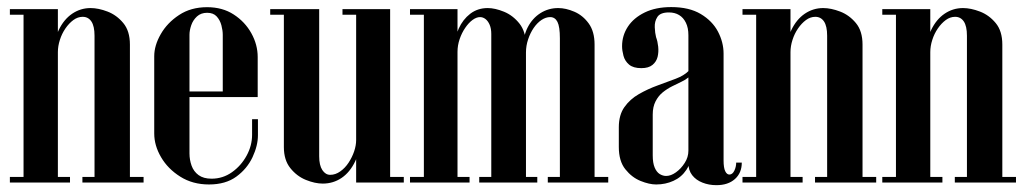

<svg xmlns="http://www.w3.org/2000/svg" viewBox="-20 -521 2929 548"><path d="M132.8 -17.5V-359.2Q132.8 -404 147.4 -434.8Q162 -465.5 185.9 -481.8Q209.8 -498 238.5 -498Q260.8 -498 286.9 -488Q313 -478 331.9 -455.2Q350.8 -432.5 350.8 -393.8V0H249.8V-419Q249.8 -446.5 240.8 -459.8Q231.8 -473 216 -473Q202 -473 189.4 -463.8Q176.8 -454.5 166.6 -439.6Q156.5 -424.8 150.9 -407.1Q145.2 -389.5 145.2 -372.2V-17.5ZM47.2 0V-495H145.2V0ZM145.2 0V-16H179.8V0ZM8.2 0V-16H47.2V0ZM8.2 -479V-495H47.2V-479ZM350.8 0V-16H389.8V0ZM215.2 0V-16H249.8V0Z M420.2 -360.5Q420.2 -391.2 438.8 -423.5Q457.2 -455.8 491 -478.1Q524.8 -500.5 571.2 -500.5Q615 -500.5 647.1 -479.6Q679.2 -458.8 697.4 -426.1Q715.5 -393.5 715.5 -358.2V-244H615.8V-421.8Q615.8 -434.2 611.9 -448.9Q608 -463.5 598.5 -474Q589 -484.5 571.2 -484.5Q553.5 -484.5 542.1 -474Q530.8 -463.5 525.8 -448.9Q520.8 -434.2 520.8 -421.8V-83.2Q520.8 -65 526.8 -48.2Q532.8 -31.5 546.8 -21.2Q560.8 -11 583.8 -11Q616 -11 642.1 -29.5Q668.2 -48 683.9 -76.8Q699.5 -105.5 699.5 -136.2V-180.8H716.2V-135.2Q716.2 -105.5 700.8 -72.4Q685.2 -39.2 654.6 -16.9Q624 5.5 576.5 5.5Q529.8 5.5 494.5 -16.8Q459.2 -39 439.8 -72.2Q420.2 -105.5 420.2 -140ZM462.2 -244V-260H710.5V-244Z M1008.8 -477.5V-135.8Q1008.8 -92 993.9 -60.8Q979 -29.5 955 -13.2Q931 3 901.2 3Q879 3 853.1 -7.5Q827.2 -18 808.8 -41Q790.2 -64 790.2 -101.2V-495H891V-75Q891 -49.2 900 -35.6Q909 -22 922.5 -22Q937.5 -22 951.2 -31.8Q965 -41.5 975 -56.8Q985 -72 990.8 -89Q996.5 -106 996.5 -121.2V-477.5ZM1093.5 -495V0H996.5V-495ZM996.5 -495V-479H957.5V-495ZM1132.5 -16V0H1093.5V-16ZM790.2 -495V-479H751.2V-495Z M1277.2 0V-381.8Q1277.2 -412.8 1289.1 -439.1Q1301 -465.5 1322.2 -481.8Q1343.5 -498 1372 -498Q1393 -498 1418.6 -487.5Q1444.2 -477 1462.8 -453.5Q1481.2 -430 1481.2 -391.2V0H1382.2V-424Q1382.2 -439.5 1377.5 -450.4Q1372.8 -461.2 1365.5 -466.8Q1358.2 -472.2 1350.2 -472.2Q1339.8 -472.2 1328.6 -464Q1317.5 -455.8 1307.8 -441.5Q1298 -427.2 1291.9 -409.4Q1285.8 -391.5 1285.8 -373V0ZM1189.8 0V-495H1285.8V0ZM1285.8 0V-16H1320.2V0ZM1150.2 0V-16H1189.8V0ZM1150.2 -479V-495H1189.8V-479ZM1481.2 0V-16H1513.5V0ZM1347.8 0V-16H1382.2V0ZM1472.8 0V-382.2Q1472.8 -417 1486.2 -443.1Q1499.8 -469.2 1522.6 -483.6Q1545.5 -498 1573.2 -498Q1595 -498 1619.2 -487.6Q1643.5 -477.2 1660.2 -454.2Q1677 -431.2 1677 -393.8V0H1578V-411.5Q1578 -444.8 1571.1 -458.5Q1564.2 -472.2 1550.2 -472.2Q1537.8 -472.2 1525.4 -463.9Q1513 -455.5 1503.2 -441.2Q1493.5 -427 1487.4 -408.8Q1481.2 -390.5 1481.2 -371.2V0ZM1543.5 0V-16H1578V0ZM1677 0V-16H1716V0Z M1755.5 -389.2Q1755.5 -376.8 1759.5 -361.8Q1763.5 -346.8 1775.5 -336.6Q1787.5 -326.5 1810.5 -326.5Q1831.2 -326.5 1842.4 -335.8Q1853.5 -345 1856.9 -358.8Q1860.2 -372.5 1858.6 -387.8Q1857 -403 1852.5 -415Q1849.5 -426.5 1848.8 -443.2Q1848 -460 1856.4 -472.8Q1864.8 -485.5 1889.2 -485.5Q1906 -485.5 1918.2 -478.1Q1930.5 -470.8 1937.6 -456.2Q1944.8 -441.8 1944.8 -420.5V-54.8Q1944.8 -35 1955.6 -21Q1966.5 -7 1984.9 0.2Q2003.2 7.5 2024.8 7.5Q2058 7.5 2077.6 -10Q2097.2 -27.5 2097.2 -57H2081.2Q2081.2 -44.8 2075.9 -33.8Q2070.5 -22.8 2061.8 -22.8Q2054.5 -22.8 2049.9 -32.4Q2045.2 -42 2045.2 -63.2V-368Q2045.2 -400.2 2029.2 -430.8Q2013.2 -461.2 1980.1 -481Q1947 -500.8 1895.8 -500.8Q1851.8 -500.8 1820.1 -485.4Q1788.5 -470 1772 -444.8Q1755.5 -419.5 1755.5 -389.2ZM1944.8 -318Q1932.2 -305.2 1908.2 -296.1Q1884.2 -287 1856.6 -277Q1829 -267 1803.6 -252.5Q1778.2 -238 1762.2 -215.4Q1746.2 -192.8 1746.2 -157.8V-101.5Q1746.2 -61 1764.9 -37.8Q1783.5 -14.5 1808.4 -4.5Q1833.2 5.5 1852.8 5.5Q1879.5 5.5 1902.2 -4.9Q1925 -15.2 1939 -36.2Q1953 -57.2 1953 -87L1962 -61.5V-318ZM1944.8 -300V-91Q1944.8 -72.2 1934.2 -55.9Q1923.8 -39.5 1909.2 -29.1Q1894.8 -18.8 1881.2 -18.8Q1872 -18.8 1863 -24.2Q1854 -29.8 1848.5 -42.9Q1843 -56 1843 -77.5V-194Q1843 -216 1851 -231.6Q1859 -247.2 1871.5 -257.4Q1884 -267.5 1898.2 -274.6Q1912.5 -281.8 1924.6 -287.5Q1936.8 -293.2 1944.8 -300Z M2223.8 -17.5V-359.2Q2223.8 -404 2238.4 -434.8Q2253 -465.5 2276.9 -481.8Q2300.8 -498 2329.5 -498Q2351.8 -498 2377.9 -488Q2404 -478 2422.9 -455.2Q2441.8 -432.5 2441.8 -393.8V0H2340.8V-419Q2340.8 -446.5 2331.8 -459.8Q2322.8 -473 2307 -473Q2293 -473 2280.4 -463.8Q2267.8 -454.5 2257.6 -439.6Q2247.5 -424.8 2241.9 -407.1Q2236.2 -389.5 2236.2 -372.2V-17.5ZM2138.2 0V-495H2236.2V0ZM2236.2 0V-16H2270.8V0ZM2099.2 0V-16H2138.2V0ZM2099.2 -479V-495H2138.2V-479ZM2441.8 0V-16H2480.8V0ZM2306.2 0V-16H2340.8V0Z M2622.8 -17.5V-359.2Q2622.8 -404 2637.4 -434.8Q2652 -465.5 2675.9 -481.8Q2699.8 -498 2728.5 -498Q2750.8 -498 2776.9 -488Q2803 -478 2821.9 -455.2Q2840.8 -432.5 2840.8 -393.8V0H2739.8V-419Q2739.8 -446.5 2730.8 -459.8Q2721.8 -473 2706 -473Q2692 -473 2679.4 -463.8Q2666.8 -454.5 2656.6 -439.6Q2646.5 -424.8 2640.9 -407.1Q2635.2 -389.5 2635.2 -372.2V-17.5ZM2537.2 0V-495H2635.2V0ZM2635.2 0V-16H2669.8V0ZM2498.2 0V-16H2537.2V0ZM2498.2 -479V-495H2537.2V-479ZM2840.8 0V-16H2879.8V0ZM2705.2 0V-16H2739.8V0Z"/></svg>

Font: Emberly Black
Style: Regular
Weight: 900
Designer: Rajesh Rajput
Foundry: Rajesh Rajput
Version: Version 1.000